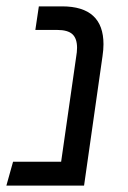

<svg xmlns="http://www.w3.org/2000/svg" viewBox="-26 -583 403 603"><path d="M299 -444Q299 -427 296 -407L238 0H-6L15 -75H166L213 -403Q216 -420 216 -433Q216 -462 201.5 -475.5Q187 -489 153 -489H85L96 -563H169Q299 -563 299 -444Z"/></svg>

Font: FiraGO Book
Style: Italic
Weight: 350
Italic angle: -8°
Designer: bBox Type GmbH
Foundry: bBox Type GmbH
Version: Version 1.001